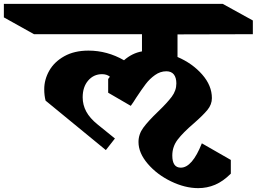

<svg xmlns="http://www.w3.org/2000/svg" viewBox="-165 -806 1329 994"><path d="M754 -511Q831 -478 881.5 -420.5Q932 -363 932 -298Q932 -265 909 -237Q886 -209 838 -167Q783 -120 755 -83.5Q727 -47 727 -1Q727 62 771 62Q830 62 880 -64L1030 22V93Q990 133 948.5 150.5Q907 168 861 168Q793 168 720.5 133Q648 98 600 42Q552 -14 552 -71Q552 -111 577 -145Q602 -179 652 -227Q700 -273 724 -305Q748 -337 748 -374Q748 -404 735 -420.5Q722 -437 696 -437Q665 -437 637.5 -417.5Q610 -398 589.5 -371Q569 -344 540 -300Q526 -277 512 -258L395 -326V-397L404 -409Q388 -422 363 -422Q320 -422 291.5 -389Q263 -356 263 -302Q263 -263 281.5 -228.5Q300 -194 341 -161L430 -89L383 -29L71 -285Q64 -312 64 -344Q64 -394 90 -440Q116 -486 168 -515Q220 -544 293 -544Q390 -544 477 -494Q519 -531 570 -540V-629H11L-145 -716V-786H988L1144 -700V-629L754 -628Z"/></svg>

Font: Inknut Antiqua ExtraBold
Style: Regular
Weight: 800
Designer: Claus Eggers Sørensen
Foundry: Claus Eggers Sørensen
Version: Version 1.003; ttfautohint (v1.8.2) -l 8 -r 50 -G 200 -x 14 